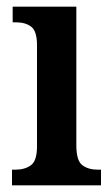

<svg xmlns="http://www.w3.org/2000/svg" viewBox="-20 -556 337 576"><path d="M16 0V-47H26Q55 -47 73 -60.5Q91 -74 91 -117V-420Q91 -463 73.5 -476Q56 -489 29 -489H18V-536H209V-120Q209 -74 227 -60.5Q245 -47 273 -47H283V0Z"/></svg>

Font: Noto Serif Myanmar Cond SemBd
Style: Regular
Weight: 600
Width: 3
Designer: Ben Mitchell and the Monotype Design Team
Foundry: Monotype Imaging Inc.
Version: Version 2.106; ttfautohint (v1.8.4.7-5d5b)